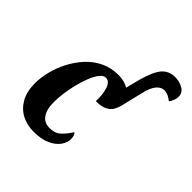

<svg xmlns="http://www.w3.org/2000/svg" viewBox="-204 -907 1065 1065"><g transform="rotate(45 328.0 -375.0)"><path d="M223 10Q172 10 130.5 -11.5Q89 -33 64 -76.5Q39 -120 39 -186Q39 -231 51.5 -280.5Q64 -330 88.5 -377Q113 -424 148.5 -462.5Q184 -501 231 -523.5Q278 -546 336 -546Q359 -546 379 -540.5Q399 -535 414 -526L435 -607Q458 -692 487.5 -726Q517 -760 565 -760Q599 -760 627.5 -744Q656 -728 656 -696Q656 -684 650.5 -668Q645 -652 635 -640Q624 -650 607.5 -658Q591 -666 574 -666Q550 -666 529.5 -642Q509 -618 497 -564L467 -439Q462 -418 451 -398.5Q440 -379 416 -366.5Q392 -354 348 -354Q351 -408 337.5 -447Q324 -486 296 -486Q278 -486 261 -464.5Q244 -443 230.5 -408.5Q217 -374 207 -334Q197 -294 192 -254.5Q187 -215 187 -185Q187 -129 208.5 -98Q230 -67 272 -67Q316 -67 342 -93Q368 -119 386 -149Q400 -135 400 -108Q400 -81 381.5 -54Q363 -27 324 -8.5Q285 10 223 10Z"/></g></svg>

Font: Noto Serif ExtraCondensed ExtraBold
Style: Italic
Weight: 800
Width: 2
Italic angle: -12°
Designer: Monotype Design Team
Foundry: Monotype Imaging Inc.
Version: Version 2.013